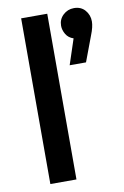

<svg xmlns="http://www.w3.org/2000/svg" viewBox="-84 -784 537 833"><g transform="rotate(-10 184.5 -367.0)"><path d="M69 0V-730H184V0ZM241 -493 278 -605Q256 -612 245 -630.5Q234 -649 234 -668Q234 -696 254 -715Q274 -734 302 -734Q333 -734 351 -713Q369 -692 369 -664Q369 -640 355 -605L313 -493Z"/></g></svg>

Font: MuseoModerno Medium
Style: Regular
Weight: 500
Designer: Pablo Cosgaya, Héctor Gatti, Marcela Romero, and the Authors of The MuseoModerno Project.
Foundry: Omnibus-Type Team
Version: Version 1.001